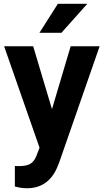

<svg xmlns="http://www.w3.org/2000/svg" viewBox="-20 -770 542 1003"><path d="M251.5 -199.7 349.1 -528.3H500.5L288.1 82L276.4 109.9Q229 213.4 120.1 213.4Q89.4 213.4 57.6 204.1V97.2L79.1 97.7Q119.1 97.7 138.9 85.4Q158.7 73.2 169.9 44.9L186.5 1.5L1.5 -528.3H153.3ZM282.2 -750H436L300.8 -598.6H186Z"/></svg>

Font: RobotoInd
Style: Bold
Weight: 700
Designer: Google
Version: Version 2.001150; 2014